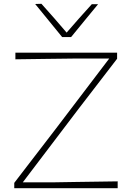

<svg xmlns="http://www.w3.org/2000/svg" viewBox="-20 -990 699 1010"><path d="M55 0V-28Q84.5 -66.5 122.5 -116Q160.5 -165.5 199.8 -216.5Q239 -267.5 272 -310.5L554.5 -682H368Q299.5 -681.5 222 -680.2Q144.5 -679 61 -678V-713H596V-681Q546 -616 496.2 -551.2Q446.5 -486.5 396 -421L100 -31H270Q319 -32 378.8 -32.8Q438.5 -33.5 496.8 -34.5Q555 -35.5 599 -36V0ZM307 -795Q272 -838 236.2 -881.8Q200.5 -925.5 165 -969L198 -970Q267 -893.5 330.5 -818.5Q363 -856 395.8 -893.2Q428.5 -930.5 463 -968H496Q460 -924.5 424.8 -881.5Q389.5 -838.5 354 -795Z"/></svg>

Font: Commissioner Loud Thin
Style: Regular
Weight: 100
Designer: Kostas Bartsokas
Foundry: Kostas Bartsokas
Version: Version 1.000; ttfautohint (v1.8.3)